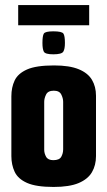

<svg xmlns="http://www.w3.org/2000/svg" viewBox="-20 -735 425 760"><path d="M192 5Q123 5 87 -11Q51 -27 38 -55Q25 -83 25 -117V-354Q25 -389 38 -416.5Q51 -444 87 -460Q123 -476 194 -476Q255 -476 291.5 -461Q328 -446 344 -419Q360 -392 360 -356V-117Q360 -81 344 -53.5Q328 -26 291.5 -10.5Q255 5 192 5ZM191 -101Q215 -101 222.5 -114.5Q230 -128 230 -144V-332Q230 -346 222.5 -361Q215 -376 193 -376Q170 -376 162.5 -361Q155 -346 155 -332V-142Q155 -128 162.5 -114.5Q170 -101 191 -101ZM191 -520Q159 -520 153.5 -530.5Q148 -541 148 -565Q148 -593 153.5 -602Q159 -611 191 -611Q225 -611 231 -602Q237 -593 237 -565Q237 -541 230.5 -530.5Q224 -520 191 -520ZM52 -635V-715H333V-635Z"/></svg>

Font: Smooch Sans Thin ExtraBold
Style: Regular
Weight: 800
Version: Version 1.010